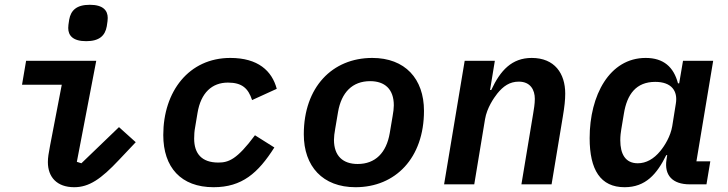

<svg xmlns="http://www.w3.org/2000/svg" viewBox="-20 -770 3040 802"><path d="M340 -598C395 -598 419 -621 426 -660C429 -678 430 -688 430 -695C430 -726 411 -750 355 -750C300 -750 276 -727 269 -688C266 -670 265 -660 265 -653C265 -622 284 -598 340 -598ZM290 12C352 12 402 -22 477 -102L547 -176L477 -239L320 -88L301 -94L382 -516H89L72 -416H238L189 -161C183 -129 180 -112 180 -93C180 -30 218 12 290 12Z M872 12C991 12 1058 -47 1126 -154L1045 -205C970 -104 935 -91 892 -91C823 -91 791 -128 791 -191C791 -206 792 -223 795 -238L805 -298C819 -383 866 -425 932 -425C991 -425 1017 -401 1033 -352L1136 -399C1116 -474 1058 -528 942 -528C769 -528 662 -388 662 -206C662 -71 736 12 872 12Z M1465 12C1632 12 1751 -110 1751 -307C1751 -441 1672 -528 1535 -528C1368 -528 1249 -406 1249 -209C1249 -75 1328 12 1465 12ZM1474 -85C1413 -85 1375 -118 1375 -186C1375 -198 1377 -215 1380 -231L1392 -302C1406 -384 1452 -431 1526 -431C1587 -431 1625 -398 1625 -330C1625 -318 1623 -301 1620 -285L1608 -214C1594 -132 1548 -85 1474 -85Z M1961 0 2006 -272C2014 -320 2043 -361 2057 -379C2082 -410 2109 -429 2147 -429C2196 -429 2214 -394 2214 -357C2214 -336 2210 -313 2207 -295L2158 0H2284L2331 -283C2338 -324 2341 -353 2341 -379C2341 -463 2297 -528 2201 -528C2118 -528 2070 -476 2032 -394H2027L2047 -516H1921L1835 0Z M2589 12C2677 12 2724 -43 2763 -122H2767L2764 -103C2754 -38 2789 0 2861 0H2931L2947 -96H2889L2959 -516H2833L2817 -422H2812C2794 -490 2752 -528 2677 -528C2526 -528 2443 -372 2443 -193C2443 -61 2488 12 2589 12ZM2644 -88C2592 -88 2571 -127 2571 -184C2571 -202 2573 -217 2575 -229L2586 -295C2599 -376 2637 -428 2717 -428C2785 -428 2812 -390 2803 -337L2788 -243C2781 -201 2757 -162 2738 -139C2711 -106 2679 -88 2644 -88Z"/></svg>

Font: IBM Plex Mono SmBld
Style: Italic
Weight: 600
Italic angle: -9.5°
Monospace: yes
Designer: Mike Abbink, Paul van der Laan, Pieter van Rosmalen
Foundry: Bold Monday
Version: Version 2.004